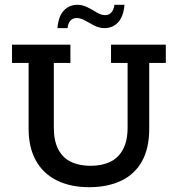

<svg xmlns="http://www.w3.org/2000/svg" viewBox="-20 -769 740 799"><path d="M351 10Q273 10 216 -18.5Q159 -47 129 -101.5Q99 -156 99 -234V-507H30V-583H273V-507H204V-238Q204 -183 222.5 -147.5Q241 -112 275.5 -95.5Q310 -79 357 -79Q404 -79 438.5 -95.5Q473 -112 492 -147.5Q511 -183 511 -238V-507H442V-583H670V-507H601V-234Q601 -152 571 -98Q541 -44 484.5 -17Q428 10 351 10ZM415 -652Q393 -652 372.5 -662.5Q352 -673 334 -683.5Q316 -694 299 -694Q283 -694 273 -683Q263 -672 261 -652H219Q223 -701 245.5 -725Q268 -749 302 -749Q324 -749 344.5 -738.5Q365 -728 383 -717Q401 -706 418 -706Q434 -706 444 -718Q454 -730 456 -749H498Q494 -700 471.5 -676Q449 -652 415 -652Z"/></svg>

Font: Rokkitt Medium
Style: Regular
Weight: 500
Version: Version 3.103